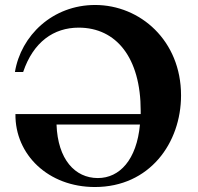

<svg xmlns="http://www.w3.org/2000/svg" viewBox="-20 -740 797 771"><path d="M40 -451H73C114 -572 196 -629 296 -629C447 -629 545 -508 545 -295V-282H42C40 -119 174 11 361 11C581 11 707 -166 707 -357C707 -577 543 -720 362 -720C191 -720 64 -597 40 -451ZM207 -240H542C529 -98 460 -25 373 -25C281 -25 212 -100 207 -240Z"/></svg>

Font: Ortica Linear
Style: Bold
Weight: 700
Designer: Benedetta Bovani
Foundry: Collletttivo
Version: Version 2.000;Glyphs 3.1.2 (3151)